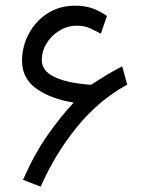

<svg xmlns="http://www.w3.org/2000/svg" viewBox="-20 -661 519 689"><path d="M244.6 -293Q163.1 -305.7 111.1 -342.5Q59.1 -379.4 59.1 -442.4Q59.1 -494.1 83 -539.3Q106.9 -584.5 149.9 -612.5Q192.9 -640.6 250.5 -640.6Q285.2 -640.6 312.7 -630.6Q340.3 -620.6 363.8 -603.5L341.8 -540Q324.2 -549.8 303.7 -559.3Q283.2 -568.8 255.9 -568.8Q221.7 -568.8 192.9 -551Q164.1 -533.2 147 -505.1Q129.9 -477.1 129.9 -445.8Q129.9 -407.2 173.8 -385.5Q217.8 -363.8 302.2 -356.9Q303.2 -356.9 305.4 -357.2Q307.6 -357.4 310.1 -358.9Q342.8 -379.9 364.5 -393.1Q386.2 -406.2 418.5 -422.9L436.5 -357.4Q333.5 -300.8 255.4 -204.3Q177.2 -107.9 126 8.8L62.5 -15.6Q104.5 -110.8 151.9 -177.7Q199.2 -244.6 244.6 -293Z"/></svg>

Font: Vazirmatn UI Light
Style: Regular
Weight: 300
Designer: Saber Rastikerdar
Foundry: Saber Rastikerdar
Version: Version 33.003